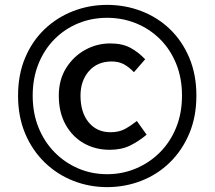

<svg xmlns="http://www.w3.org/2000/svg" viewBox="-20 -756 880 787"><path d="M419 11Q346 11 280 -15Q214 -41 163 -90.5Q112 -140 83 -209Q54 -278 54 -364Q54 -450 83 -519Q112 -588 163 -636.5Q214 -685 280 -710.5Q346 -736 419 -736Q493 -736 559.5 -710.5Q626 -685 676.5 -636.5Q727 -588 756 -519Q785 -450 785 -364Q785 -278 756 -209Q727 -140 676.5 -90.5Q626 -41 559.5 -15Q493 11 419 11ZM419 -42Q482 -42 537.5 -65.5Q593 -89 635.5 -131.5Q678 -174 702 -233Q726 -292 726 -364Q726 -436 702 -495Q678 -554 635.5 -596Q593 -638 537.5 -660.5Q482 -683 419 -683Q356 -683 301 -660.5Q246 -638 204 -596Q162 -554 138 -495Q114 -436 114 -364Q114 -292 138 -233Q162 -174 204 -131.5Q246 -89 301 -65.5Q356 -42 419 -42ZM430 -142Q371 -142 324 -168.5Q277 -195 249 -245Q221 -295 221 -364Q221 -429 251 -477Q281 -525 329 -551.5Q377 -578 432 -578Q482 -578 515.5 -559.5Q549 -541 575 -513L529 -460Q508 -482 487 -493Q466 -504 438 -504Q379 -504 344.5 -464.5Q310 -425 310 -364Q310 -295 343.5 -254.5Q377 -214 433 -214Q468 -214 492.5 -227.5Q517 -241 541 -260L581 -204Q549 -177 513.5 -159.5Q478 -142 430 -142Z"/></svg>

Font: Noto Sans HK Thin Medium
Style: Regular
Weight: 500
Version: Version 2.004-H2;hotconv 1.0.118;makeotfexe 2.5.65603